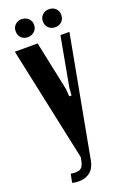

<svg xmlns="http://www.w3.org/2000/svg" viewBox="-168 -887 608 942"><g transform="rotate(-20 135.5 -416.0)"><path d="M166 -442 169 -402H181L184 -442L231 -699H278L161 -70Q154 -32 130.5 -13Q107 6 72 6Q53 6 37 2L46 -43Q71 -38 90 -43.5Q109 -49 116 -81L120 -103L-7 -699H112ZM31 -792Q31 -812 44.5 -825Q58 -838 78 -838Q98 -838 112.5 -825Q127 -812 127 -792Q127 -770 112.5 -757Q98 -744 78 -744Q58 -744 44.5 -757Q31 -770 31 -792ZM173 -792Q173 -812 187 -825Q201 -838 221 -838Q242 -838 255.5 -825Q269 -812 269 -792Q269 -770 255.5 -757Q242 -744 221 -744Q201 -744 187 -757Q173 -770 173 -792Z"/></g></svg>

Font: Moniqa ExtBd Paragraph
Style: Regular
Weight: 800
Designer: Rajesh Rajput
Foundry: Rajesh Rajput
Version: Version 1.000